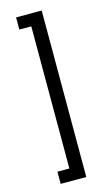

<svg xmlns="http://www.w3.org/2000/svg" viewBox="-121 -785 500 869"><g transform="rotate(-15 129.0 -350.0)"><path d="M50 40V-17H106V-683H50V-740H170V40Z"/></g></svg>

Font: PTCRaleway
Style: Regular
Weight: 400
Designer: Matt McInerney, Pablo Impallari, Rodrigo Fuenzalida
Foundry: Matt McInerney, Pablo Impallari, Rodrigo Fuenzalida
Version: Version 3.000g; ttfautohint (v1.5) -l 8 -r 28 -G 28 -x 14 -D